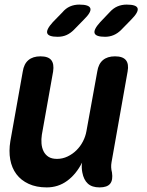

<svg xmlns="http://www.w3.org/2000/svg" viewBox="-20 -805 640 835"><path d="M413 10Q380 10 362 -6.5Q344 -23 338 -55Q336 -65 335.5 -76.5Q335 -88 337 -98Q311 -47 272 -18.5Q233 10 183 10Q138 10 104.5 -5.5Q71 -21 51 -48Q31 -75 24.5 -111.5Q18 -148 25 -191L79 -494Q84 -527 103.5 -543.5Q123 -560 156 -560Q190 -560 203 -543.5Q216 -527 211 -494L162 -219Q159 -200 160.5 -181Q162 -162 169.5 -147Q177 -132 191 -123Q205 -114 228 -114Q252 -114 274 -124.5Q296 -135 313 -152Q330 -169 341 -190.5Q352 -212 356 -235L403 -494Q408 -527 427.5 -543.5Q447 -560 480 -560Q514 -560 527.5 -543.5Q541 -527 535 -494L465 -99Q463 -88 463.5 -77Q464 -66 467 -55Q472 -22 459 -6Q446 10 413 10ZM437 -645Q397 -645 391.5 -660.5Q386 -676 416 -709L456 -751Q472 -769 490.5 -777Q509 -785 531 -785Q574 -785 578.5 -768.5Q583 -752 550 -719L507 -675Q492 -660 474.5 -652.5Q457 -645 437 -645ZM231 -645Q191 -645 185.5 -660.5Q180 -676 210 -709L251 -751Q266 -769 284.5 -777Q303 -785 325 -785Q368 -785 373 -768.5Q378 -752 344 -719L301 -675Q286 -660 269 -652.5Q252 -645 231 -645Z"/></svg>

Font: Maple Mono
Style: Bold Italic
Weight: 700
Italic angle: -10°
Monospace: yes
Designer: subframe7536
Version: Version 7.000